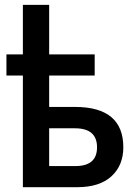

<svg xmlns="http://www.w3.org/2000/svg" viewBox="-20 -779 570 799"><path d="M184.6 -87.9H293.9Q383.8 -87.9 383.8 -166Q383.8 -245.1 292 -245.1H184.6ZM6.8 -464.8V-552.7H75.2V-758.8H184.6V-552.7H374V-464.8H184.6V-334H292Q493.2 -334 493.2 -166Q493.2 -90.8 443.8 -45.4Q394.5 0 300.8 0H75.2V-464.8Z"/></svg>

Font: Gothic A1 SemiBold
Style: Regular
Weight: 600
Version: Version 2.50